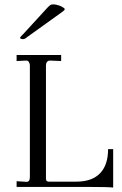

<svg xmlns="http://www.w3.org/2000/svg" viewBox="-20 -846 554 869"><path d="M55.2 -25.9 100.1 -22.9Q115.2 -22.9 115.2 -44.9V-550.8Q115.2 -558.1 109.9 -566.9Q103.5 -573.2 96.2 -571.8L55.2 -569.8V-597.2H256.8V-569.8L208 -571.8H206.1Q197.3 -571.8 192.9 -565.9Q188 -559.6 188 -550.8V-37.1Q188 -23.9 200.2 -23.9H326.2Q396.5 -23.9 433.1 -62Q469.2 -99.6 469.2 -170.9H492.2V2.9Q473.6 0 368.2 0H55.2ZM272.9 -805.2Q272.9 -799.8 264.2 -793.9L103 -678.2Q92.3 -668.9 85 -668.9Q70.8 -668.9 70.8 -675.8Q70.8 -677.7 89.8 -696.8L185.1 -800.8Q198.2 -815.9 206.1 -821.8Q210.4 -826.2 221.2 -826.2Q235.4 -826.2 255.9 -817.9Q272.9 -809.1 272.9 -805.2Z"/></svg>

Font: Unna Light
Style: Regular
Weight: 300
Designer: Jorge de Buen Unna
Foundry: Omnibus-Type
Version: Version 2.007;PS 002.007;hotconv 1.0.88;makeotf.lib2.5.64775